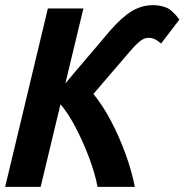

<svg xmlns="http://www.w3.org/2000/svg" viewBox="-28 -726 717 746"><path d="M-8 0 158 -693H296L226 -402Q247 -427 268.5 -452.5Q290 -478 312 -503.5Q334 -529 355.5 -554.5Q377 -580 398 -605Q444 -658 483 -682Q522 -706 567 -706Q593 -706 617 -697Q641 -688 669 -650L598 -557Q585 -568 574 -573.5Q563 -579 549 -579Q532 -579 515.5 -565.5Q499 -552 479 -529Q461 -508 443 -487Q425 -466 407 -445Q389 -424 371 -403Q353 -382 335 -361Q371 -317 402.5 -257.5Q434 -198 458.5 -131.5Q483 -65 496 0H351Q341 -53 318 -114Q295 -175 266 -230.5Q237 -286 207 -321L130 0Z"/></svg>

Font: Ubuntu Sans Mono
Style: Italic
Weight: 400
Italic angle: -13.5°
Monospace: yes
Designer: Dalton Maag Ltd
Foundry: Dalton Maag Ltd
Version: Version 1.006